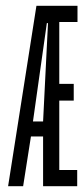

<svg xmlns="http://www.w3.org/2000/svg" viewBox="-20 -644 290 664"><path d="M8 0 106 -624H248V-568H185V-354H235V-296H185V-56H247V0H129V-172H87L60 0ZM94 -224H129L146 -564H142Z"/></svg>

Font: Inconsolata UltraCondensed
Style: Regular
Weight: 400
Width: 1
Monospace: yes
Designer: Raph Levien, Cyreal, Brenton Simpson
Foundry: Raph Levien, Cyreal, Google
Version: Version 3.001; ttfautohint (v1.8.2.53-6de2)